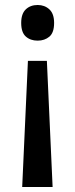

<svg xmlns="http://www.w3.org/2000/svg" viewBox="-20 -568 301 770"><path d="M197 -476Q197 -437 178 -421Q159 -405 131 -405Q102 -405 83.5 -421.5Q65 -438 65 -476Q65 -513 83.5 -530.5Q102 -548 131 -548Q159 -548 178 -530.5Q197 -513 197 -476ZM92 -324H168L191 182H69Z"/></svg>

Font: Noto Sans Lao UI SemCond Med
Style: Regular
Weight: 500
Width: 4
Designer: Monotype Design Team
Foundry: Monotype Imaging Inc.
Version: Version 2.000; ttfautohint (v1.8.4.7-5d5b)